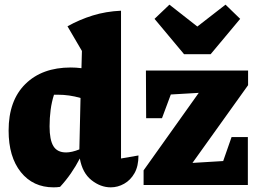

<svg xmlns="http://www.w3.org/2000/svg" viewBox="-20 -795 1117 825"><path d="M394 -751 393 -752H394ZM210 10Q122 10 69.5 -55.5Q17 -121 17 -234Q17 -363 89 -434Q161 -505 284 -505Q306 -505 330 -502L332 -576L270 -682Q322 -711 378.5 -728.5Q435 -746 500 -749V-114L575 -127Q575 -81 558 -51Q541 -21 513.5 -5.5Q486 10 456 10Q412 10 373 -21Q334 -52 323 -114Q306 -81 284.5 -50Q263 -19 238 8Q231 9 224 9.5Q217 10 210 10ZM193 -252Q193 -194 209.5 -167Q226 -140 264 -140Q288 -140 321 -153L326 -374Q278 -388 229 -388Q220 -388 212 -388Q202 -357 197.5 -322.5Q193 -288 193 -252ZM597 0V-63L834 -396L714 -389L676 -287H608L607 -492H1046V-429L807 -95L939 -103L975 -206H1045V0ZM771 -562 644 -714 708 -775 828 -681 949 -775 1012 -714 885 -562Z"/></svg>

Font: Piazzolla ExtraBold
Style: Regular
Weight: 800
Designer: Juan Pablo del Peral
Foundry: Huerta Tipografica
Version: Version 1.330